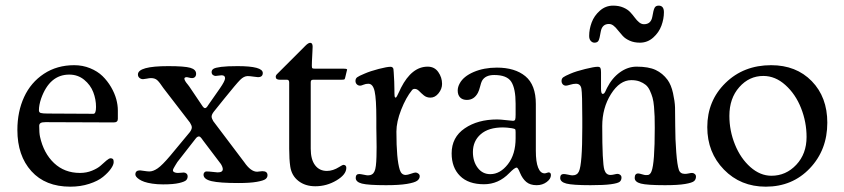

<svg xmlns="http://www.w3.org/2000/svg" viewBox="-20 -664 3058 696"><path d="M249 -427.7Q279.8 -427.7 306.6 -416.7Q333.5 -405.8 351.6 -388.2Q369.6 -370.6 382.6 -348.4Q395.5 -326.2 401.4 -304.7Q407.2 -283.2 407.2 -263.7V-232.9Q407.2 -220.2 392.1 -220.2L145 -221.2Q132.3 -221.2 127.2 -218Q122.1 -214.8 122.1 -207.5Q122.1 -182.1 125 -168.5Q138.2 -108.4 176 -72.8Q213.9 -37.1 270 -37.1Q293.5 -37.1 313.7 -45.4Q334 -53.7 345 -63.7Q356 -73.7 365.7 -82Q375.5 -90.3 380.9 -90.3Q386.7 -90.3 389.4 -87.4Q392.1 -84.5 392.1 -76.7Q392.1 -66.4 381.8 -52Q371.6 -37.6 353.3 -22.7Q335 -7.8 303.5 2.4Q272 12.7 234.9 12.7Q144.5 12.7 93.8 -43.5Q43 -99.6 43 -192.9Q43 -259.3 67.4 -312.3Q91.8 -365.2 139.2 -396.5Q186.5 -427.7 249 -427.7ZM318.8 -251.5Q328.1 -251.5 328.1 -276.4Q328.1 -303.7 318.1 -329.8Q308.1 -356 285.2 -374.8Q262.2 -393.6 231 -393.6Q159.7 -393.6 128.9 -306.2Q121.1 -282.7 121.1 -264.2Q121.1 -256.3 127.9 -254.4Q134.8 -252.4 152.8 -252.4Z M734.9 -283.2 776.9 -343.3Q795.9 -370.6 795.9 -380.4Q795.9 -391.1 783.2 -391.1Q779.8 -391.1 772 -389.9Q764.2 -388.7 761.7 -388.7Q756.3 -388.7 751.7 -392.3Q747.1 -396 747.1 -402.8Q747.1 -410.2 753.9 -414.6Q760.7 -418.9 782 -421.6Q803.2 -424.3 841.3 -424.3Q932.6 -424.3 932.6 -399.4Q932.6 -384.3 915 -384.3Q912.6 -384.3 898.9 -386.2Q885.3 -388.2 877.9 -388.2Q864.3 -388.2 850.6 -374.5Q836.9 -360.8 792.5 -305.7L754.4 -258.3Q747.1 -248.5 747.1 -241.2Q747.1 -235.4 752.9 -225.1L865.7 -75.7Q889.2 -41.5 912.1 -41.5Q914.1 -41.5 921.1 -42.5Q928.2 -43.5 931.2 -43.5Q949.7 -43.5 949.7 -28.8Q949.7 -20.5 942.6 -14.9Q935.5 -9.3 911.1 -4.9Q886.7 -0.5 844.2 -0.5Q776.4 -0.5 747.1 -7.3Q717.8 -14.2 717.8 -30.8Q717.8 -35.6 720.9 -39.1Q724.1 -42.5 728 -42.5Q737.8 -42.5 751.5 -40.8Q765.1 -39.1 769 -39.1Q787.6 -39.1 787.6 -50.8Q787.6 -58.1 780.8 -69.3L715.3 -155.8Q714.4 -157.2 712.6 -159.7Q710.9 -162.1 710 -163.1Q709 -164.1 707.8 -165.5Q706.5 -167 705.6 -167.7Q704.6 -168.5 703.4 -168.9Q702.1 -169.4 701.2 -169.4Q694.8 -169.4 688.5 -160.6L623 -76.7Q620.1 -72.3 616.9 -66.9Q613.8 -61.5 612.3 -59.1Q610.8 -56.6 609.4 -54Q607.9 -51.3 607.4 -49.6Q606.9 -47.9 606.9 -45.9Q606.9 -42 612.1 -39.6Q617.2 -37.1 624.5 -37.1Q627.9 -37.1 635.7 -37.8Q643.6 -38.6 646 -38.6Q651.4 -38.6 655.8 -34.9Q660.2 -31.2 660.2 -24.4Q660.2 -16.6 655 -11Q649.9 -5.4 629.2 -0.5Q608.4 4.4 571.3 4.4Q549.8 4.4 532 1.7Q514.2 -1 503.2 -4.9Q492.2 -8.8 484.6 -13.9Q477.1 -19 473.9 -23.4Q470.7 -27.8 470.7 -31.7Q470.7 -46.4 487.8 -46.4Q490.7 -46.4 502.7 -44.4Q514.6 -42.5 521.5 -42.5Q535.2 -42.5 551.5 -53.7Q567.9 -64.9 597.2 -99.6L668.5 -185.5Q675.3 -195.3 675.3 -202.1Q675.3 -209 668.5 -219.7L572.3 -344.7Q558.1 -366.2 549.8 -373.5Q541.5 -380.9 527.3 -380.9Q521.5 -380.9 512 -378.9Q502.4 -377 498.5 -377Q491.2 -377 485.6 -381.6Q480 -386.2 480 -394Q480 -424.3 589.8 -424.3Q648.9 -424.3 669.9 -418.2Q690.9 -412.1 690.9 -396.5Q690.9 -389.2 686.8 -385Q682.6 -380.9 676.3 -380.9Q671.4 -380.9 665.5 -382.6Q659.7 -384.3 657.7 -384.3Q648.4 -384.3 648.4 -378.9Q648.4 -375 651.9 -369.4Q655.3 -363.8 660.2 -358.2Q665 -352.5 666 -350.6L711.4 -283.2Q718.3 -272 723.1 -272Q728.5 -272 734.9 -283.2Z M1106.4 -125Q1106.4 -85.9 1122.1 -65.2Q1137.7 -44.4 1165 -44.4Q1187 -44.4 1209.5 -58.6Q1222.2 -66.4 1224.1 -66.4Q1235.4 -66.4 1235.4 -55.7Q1235.4 -31.2 1199.7 -10Q1164.1 11.2 1123 11.2Q1086.4 11.2 1061.8 -8.1Q1037.1 -27.3 1032.2 -60.1Q1028.3 -86.4 1028.3 -125V-365.2Q1028.3 -375 1020 -375H994.1Q979.5 -375 979.5 -385.7Q979.5 -387.7 980 -388.7Q981 -392.1 983.4 -394.5L1087.4 -498.5Q1097.7 -508.8 1104.5 -508.8Q1113.3 -508.8 1113.3 -494.6Q1113.3 -492.7 1112.5 -475.6Q1111.8 -458.5 1110.8 -441.9L1110.4 -425.3Q1110.4 -418 1112.5 -416.5Q1114.7 -415 1124 -415H1226.1Q1238.3 -415 1238.3 -411.6Q1238.3 -410.6 1236.3 -403.8L1232.4 -387.2Q1230.5 -377.9 1228.8 -376.5Q1227.1 -375 1217.3 -375H1116.2Q1110.4 -375 1108.4 -372.8Q1106.4 -370.6 1106.4 -365.2Z M1344.2 -200.7V-234.4Q1344.2 -305.2 1338.1 -332.8Q1332 -360.4 1315.4 -360.4Q1305.7 -360.4 1297.6 -356.9Q1289.6 -353.5 1285.6 -353.5Q1278.3 -353.5 1273.4 -358.4Q1268.6 -363.3 1268.6 -370.6Q1268.6 -379.4 1274.9 -384Q1281.2 -388.7 1301.3 -397Q1322.3 -406.2 1352.8 -414.1Q1383.3 -421.9 1395.5 -421.9Q1400.9 -421.9 1403.3 -419.2Q1405.8 -416.5 1406.2 -413.6Q1406.7 -410.6 1407.2 -401.9Q1409.7 -365.2 1409.7 -341.8Q1409.7 -321.8 1410.4 -315.9Q1411.1 -310.1 1414.6 -310.1Q1416 -310.1 1419.2 -315.7Q1422.4 -321.3 1427.2 -332Q1432.1 -342.8 1433.6 -345.7Q1472.7 -422.4 1530.3 -422.4Q1555.2 -422.4 1568.8 -402.8Q1582.5 -383.3 1582.5 -359.9Q1582.5 -341.8 1569.8 -325.9Q1557.1 -310.1 1540.5 -310.1Q1526.4 -310.1 1516.6 -318.1Q1506.8 -326.2 1499.3 -334Q1491.7 -341.8 1483.4 -341.8Q1477.1 -341.8 1473.6 -337.4Q1451.7 -310.5 1434.3 -266.4Q1417 -222.2 1417 -187Q1417 -86.4 1429.2 -48.3Q1435.1 -29.8 1450.7 -29.8Q1457 -29.8 1469.5 -34.2Q1481.9 -38.6 1486.3 -38.6Q1491.7 -38.6 1496.6 -34.7Q1501.5 -30.8 1501.5 -25.4Q1501.5 -15.6 1492.2 -8.8Q1482.9 -2 1454.8 2.7Q1426.8 7.3 1379.4 7.3Q1314.5 7.3 1292 1.5Q1269.5 -4.4 1269.5 -19Q1269.5 -33.2 1282.2 -33.2Q1286.6 -33.2 1298.1 -30.8Q1309.6 -28.3 1313.5 -28.3Q1331.1 -28.3 1337.4 -42.5Q1340.8 -49.3 1342.5 -63Q1344.2 -76.7 1344.7 -95.7Q1345.2 -114.7 1345.2 -131.1Q1345.2 -147.5 1344.7 -169.2Q1344.2 -190.9 1344.2 -200.7Z M1639.2 -335.9Q1639.2 -348.6 1646.5 -361.8Q1660.2 -387.2 1697.3 -403.1Q1734.4 -418.9 1781.2 -418.9Q1846.7 -418.9 1884.5 -387.7Q1922.4 -356.4 1922.4 -287.1V-117.2Q1922.4 -77.1 1930.7 -56.4Q1939 -35.6 1954.1 -35.6Q1958 -35.6 1962.2 -37.4Q1966.3 -39.1 1968.3 -39.1Q1977.1 -39.1 1977.1 -29.3Q1977.1 -15.6 1961.7 -4.2Q1946.3 7.3 1925.3 7.3Q1901.9 7.3 1887.9 -4.4Q1874 -16.1 1865.2 -37.1Q1857.4 -56.6 1853 -56.6Q1845.7 -56.6 1826.2 -36.6Q1787.1 3.9 1734.4 3.9Q1677.7 3.9 1647.5 -26.4Q1617.2 -56.6 1617.2 -107.9Q1617.2 -166.5 1664.6 -198.7Q1711.9 -231 1782.2 -231Q1793.5 -231 1814.7 -228.5Q1835.9 -226.1 1839.4 -226.1Q1845.7 -226.1 1847.4 -230.2Q1849.1 -234.4 1849.1 -248.5V-288.1Q1849.1 -342.8 1833.5 -367.4Q1817.9 -392.1 1771.5 -392.1Q1738.8 -392.1 1727.1 -370.6Q1724.1 -365.2 1720.5 -350.6Q1716.8 -335.9 1712.4 -327.6Q1698.7 -301.8 1672.4 -301.8Q1656.7 -301.8 1647.9 -310.8Q1639.2 -319.8 1639.2 -335.9ZM1849.1 -163.1V-184.6Q1849.1 -193.8 1847.4 -195.6Q1845.7 -197.3 1835.4 -199.2Q1816.9 -202.1 1803.2 -202.1Q1751 -202.1 1722.7 -177.5Q1694.3 -152.8 1694.3 -112.8Q1694.3 -78.6 1711.7 -55.7Q1729 -32.7 1757.3 -32.7Q1793 -32.7 1821 -68.6Q1849.1 -104.5 1849.1 -163.1Z M2314.5 -576.2Q2339.8 -576.2 2344.7 -603.5Q2348.6 -627.4 2352.8 -635.5Q2356.9 -643.6 2367.7 -643.6Q2386.7 -643.6 2386.7 -619.6Q2386.7 -595.7 2377.7 -571Q2368.7 -546.4 2347.9 -527.8Q2327.1 -509.3 2299.8 -509.3Q2278.8 -509.3 2262.9 -516.4Q2247.1 -523.4 2237.8 -533.4Q2228.5 -543.5 2220.9 -553.2Q2213.4 -563 2205.1 -570.1Q2196.8 -577.1 2187.5 -577.1Q2162.6 -577.1 2157.7 -549.3Q2153.8 -524.9 2149.9 -517.1Q2146 -509.3 2134.8 -509.3Q2127.4 -509.3 2121.6 -515.6Q2115.7 -522 2115.7 -533.7Q2115.7 -558.1 2124.8 -582.5Q2133.8 -606.9 2154.5 -625.2Q2175.3 -643.6 2202.6 -643.6Q2223.6 -643.6 2239.5 -636.7Q2255.4 -629.9 2264.6 -619.9Q2273.9 -609.9 2281.2 -599.9Q2288.6 -589.8 2296.9 -583Q2305.2 -576.2 2314.5 -576.2ZM2090.8 -200.7V-234.4Q2090.8 -324.7 2087.6 -342.5Q2084.5 -360.4 2067.9 -360.4Q2058.1 -360.4 2046.9 -356.9Q2035.6 -353.5 2031.7 -353.5Q2024.4 -353.5 2020 -358.4Q2015.6 -363.3 2015.6 -370.6Q2015.6 -379.4 2022 -384Q2028.3 -388.7 2047.9 -397Q2068.4 -405.8 2101.1 -413.8Q2133.8 -421.9 2146.5 -421.9Q2154.3 -421.9 2156.5 -417.5Q2158.7 -413.1 2158.7 -401.9V-342.3Q2158.7 -323.7 2164.6 -323.7Q2167 -323.7 2168.7 -324.7Q2170.4 -325.7 2171.9 -328.1Q2173.3 -330.6 2174.6 -332.8Q2175.8 -335 2177.5 -339.1Q2179.2 -343.3 2180.7 -345.7Q2198.7 -381.3 2227.3 -401.9Q2255.9 -422.4 2287.6 -422.4Q2331.1 -422.4 2356.7 -410.4Q2382.3 -398.4 2399.9 -374.5Q2413.1 -356.4 2419.7 -326.4Q2426.3 -296.4 2427 -274.7Q2427.7 -252.9 2427.7 -207Q2427.7 -160.2 2431.4 -112.3Q2435.1 -64.5 2440.9 -48.3Q2445.8 -33.7 2462.9 -33.7Q2469.2 -33.7 2476.8 -35.4Q2484.4 -37.1 2488.8 -37.1Q2494.1 -37.1 2498.5 -33.4Q2502.9 -29.8 2502.9 -23.9Q2502.9 -13.7 2496.1 -7.6Q2489.3 -1.5 2463.6 2.9Q2438 7.3 2390.6 7.3Q2325.7 7.3 2303.2 1.5Q2280.8 -4.4 2280.8 -19Q2280.8 -35.2 2293.5 -35.2Q2297.9 -35.2 2307.4 -32.2Q2316.9 -29.3 2320.8 -29.3Q2326.7 -29.3 2329.6 -29.8Q2332.5 -30.3 2335.9 -33.4Q2339.4 -36.6 2341.8 -43Q2353.5 -71.8 2353.5 -200.7Q2353.5 -225.1 2353 -241.2Q2352.5 -257.3 2350.8 -277.1Q2349.1 -296.9 2345.5 -309.8Q2341.8 -322.8 2335.7 -335.9Q2329.6 -349.1 2320.6 -356.4Q2311.5 -363.8 2298.6 -368.7Q2285.6 -373.5 2268.6 -373.5Q2226.6 -373.5 2194.8 -323Q2163.1 -272.5 2163.1 -207Q2163.1 -72.8 2170.9 -48.3Q2176.8 -29.8 2192.9 -29.8Q2199.2 -29.8 2206.8 -31.7Q2214.4 -33.7 2218.8 -33.7Q2224.1 -33.7 2228.5 -30Q2232.9 -26.4 2232.9 -20.5Q2232.9 -10.3 2226.1 -4.9Q2219.2 0.5 2194.1 3.9Q2168.9 7.3 2120.6 7.3Q2055.7 7.3 2033.2 1.5Q2010.7 -4.4 2010.7 -19Q2010.7 -33.2 2023.9 -33.2Q2028.3 -33.2 2039.6 -30.8Q2050.8 -28.3 2054.7 -28.3Q2072.3 -28.3 2078.6 -42.5Q2090.8 -68.4 2090.8 -200.7Z M2543.9 -203.1Q2543.9 -298.8 2609.9 -363.3Q2675.8 -427.7 2775.4 -427.7Q2866.2 -427.7 2922.6 -369.9Q2979 -312 2979 -219.2Q2979 -120.6 2915.8 -54Q2852.5 12.7 2755.9 12.7Q2664.6 12.7 2604.2 -49.3Q2543.9 -111.3 2543.9 -203.1ZM2776.4 -26.9Q2829.1 -26.9 2866.5 -66.7Q2903.8 -106.4 2903.8 -167.5Q2903.8 -221.7 2883.8 -272.2Q2863.8 -322.8 2827.1 -355.7Q2790.5 -388.7 2747.1 -388.7Q2695.8 -388.7 2659.9 -348.1Q2624 -307.6 2624 -244.1Q2624 -189.9 2644.3 -139.9Q2664.6 -89.8 2700.2 -58.3Q2735.8 -26.9 2776.4 -26.9Z"/></svg>

Font: Cooper*
Style: Regular
Weight: 400
Designer: Owen Earl
Foundry: indestructible type*
Version: Version 0.001